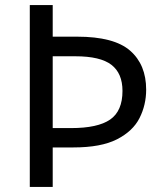

<svg xmlns="http://www.w3.org/2000/svg" viewBox="-20 -734 645 754"><path d="M554 -382Q554 -322 528 -270.5Q502 -219 439.5 -187Q377 -155 268 -155H187V0H97V-714H187V-590H283Q428 -590 491 -535Q554 -480 554 -382ZM259 -231Q364 -231 412.5 -264.5Q461 -298 461 -377Q461 -446 417.5 -479.5Q374 -513 276 -513H187V-231Z"/></svg>

Font: Noto Sans Old Permic
Style: Regular
Weight: 400
Designer: Monotype Design Team
Foundry: Monotype Imaging Inc.
Version: Version 2.001; ttfautohint (v1.8.4.7-5d5b)